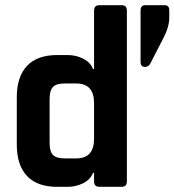

<svg xmlns="http://www.w3.org/2000/svg" viewBox="-20 -723 675 743"><path d="M635 -684V-654Q635 -619 612 -575L560 -474Q552 -464 541 -464Q524 -464 524 -484V-683Q524 -703 543 -703H616Q635 -703 635 -684ZM242 0H201Q124 0 84.5 -42Q45 -84 45 -163V-347Q45 -426 84.5 -468Q124 -510 201 -510H242Q273 -510 301 -496.5Q329 -483 340 -456H344V-682Q344 -703 365 -703H450Q471 -703 471 -682V-21Q471 0 450 0H365Q344 0 344 -21V-54H340Q329 -27 301 -13.5Q273 0 242 0ZM344 -186V-324Q344 -400 275 -400H230Q198 -400 185 -386.5Q172 -373 172 -341V-169Q172 -137 185 -123.5Q198 -110 230 -110H275Q344 -110 344 -186Z"/></svg>

Font: Rajdhani
Style: Bold
Weight: 700
Designer: Satya Rajpurohit, Jyotish Sonowal
Foundry: Indian Type Foundry
Version: Version 1.201 February 1, 2022